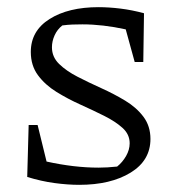

<svg xmlns="http://www.w3.org/2000/svg" viewBox="-20 -509 491 536"><path d="M56 -15 60 -160H85L110 -58Q187 -41 255 -41Q279 -41 307 -44Q322 -56 332 -73.5Q342 -91 342 -109Q342 -134 322 -152Q302 -170 271 -185.5Q240 -201 204.5 -217Q169 -233 137.5 -252.5Q106 -272 86 -299Q66 -326 66 -364Q66 -423 118.5 -456Q171 -489 255 -489Q284 -489 316.5 -485Q349 -481 382 -472L380 -336H356L331 -427Q267 -441 210 -441Q196 -441 182.5 -440.5Q169 -440 154 -438Q140 -427 132.5 -410.5Q125 -394 125 -377Q125 -350 145 -330.5Q165 -311 196 -295Q227 -279 262.5 -263Q298 -247 329.5 -228Q361 -209 380.5 -183Q400 -157 400 -121Q400 -61 344.5 -27Q289 7 201 7Q169 7 132 2Q95 -3 56 -15ZM285 -32Q286 -32 286 -32Z"/></svg>

Font: Piazzolla Light
Style: Regular
Weight: 300
Designer: Juan Pablo del Peral
Foundry: Huerta Tipografica
Version: Version 1.330